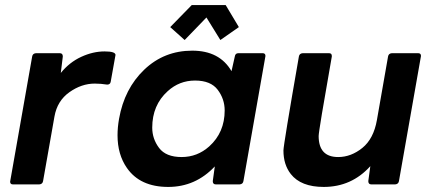

<svg xmlns="http://www.w3.org/2000/svg" viewBox="-20 -728 1711 758"><path d="M135 0H31Q20 0 20 -11L107 -505Q109 -517 122 -518H216Q228 -518 228 -505L220 -440Q254 -482 300.5 -503.5Q347 -525 393 -525Q436 -525 436 -511L417 -405Q415 -394 403 -394Q378 -398 354 -398Q302 -398 254 -364Q206 -330 195 -268L150 -13Q148 -1 135 0Z M697 -108Q759 -108 806 -150Q867 -205 867 -292Q867 -337 839.5 -373.5Q812 -410 750 -410Q688 -410 642 -368Q581 -313 581 -224Q581 -180 608 -144Q635 -108 697 -108ZM644 10Q533 10 481 -65Q444 -118 444 -194Q444 -225 450 -259Q471 -378 549.5 -453Q628 -528 739 -528Q847 -528 894 -447L907 -505Q909 -518 921 -518H1017Q1028 -518 1028 -507L941 -13Q939 -1 926 0H832Q820 0 820 -13L828 -71Q752 10 644 10ZM850 -570 795 -659 709 -570 652 -621 737 -708H871L923 -621Z M1258 10Q1168 10 1128 -41Q1099 -78 1099 -134Q1099 -155 1160 -505Q1162 -517 1175 -518H1279Q1290 -518 1290 -507V-505Q1238 -211 1238 -191Q1238 -108 1315 -108Q1366 -108 1410.5 -144Q1455 -180 1468 -254L1512 -505Q1514 -517 1527 -518H1631Q1642 -518 1642 -507L1555 -13Q1553 -1 1540 0H1446Q1434 0 1434 -13L1442 -72Q1368 10 1258 10Z"/></svg>

Font: YamahaIndonesia935. App
Style: Bold Italic
Weight: 700
Italic angle: -10°
Designer: Dalton Maag Ltd
Foundry: Dalton Maag Ltd
Version: Version 1.002; January 01, 2024; Regular/Italic